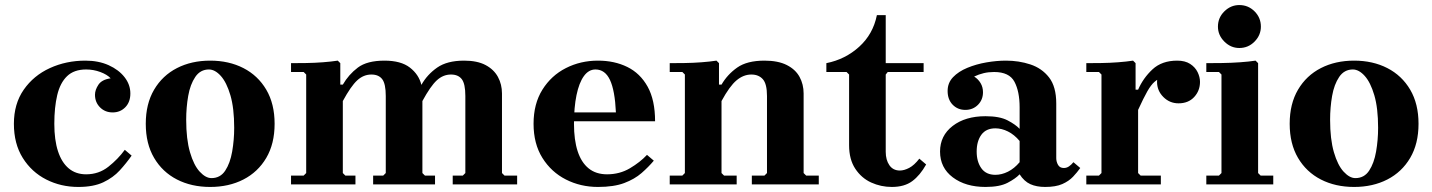

<svg xmlns="http://www.w3.org/2000/svg" viewBox="-20 -730 5670 760"><path d="M290 10Q221 10 163 -19.5Q105 -49 70 -105Q35 -161 35 -240Q35 -319 74 -375Q113 -431 177.5 -460.5Q242 -490 318 -490Q370 -490 410 -472Q450 -454 473 -424.5Q496 -395 496 -360Q496 -326 476 -305.5Q456 -285 426 -285Q396 -285 376 -305Q356 -325 356 -355Q356 -374 369.5 -394.5Q383 -415 418 -420Q404 -435 377 -445Q350 -455 321 -455Q273 -455 245.5 -428.5Q218 -402 206.5 -353.5Q195 -305 195 -240Q195 -176 209.5 -131.5Q224 -87 252 -63.5Q280 -40 321 -40Q371 -40 409 -70Q447 -100 474 -137L501 -114Q480 -84 454 -55.5Q428 -27 389 -8.5Q350 10 290 10Z M812 -490Q886 -490 943.5 -460.5Q1001 -431 1034 -375Q1067 -319 1067 -240Q1067 -161 1034 -105Q1001 -49 943.5 -19.5Q886 10 812 10Q738 10 680.5 -19.5Q623 -49 590 -105Q557 -161 557 -240Q557 -319 590 -375Q623 -431 680.5 -460.5Q738 -490 812 -490ZM817 -25Q852 -25 871.5 -54.5Q891 -84 899 -130Q907 -176 907 -224Q907 -302 892 -353Q877 -404 854 -429.5Q831 -455 807 -455Q773 -455 753 -425.5Q733 -396 725 -350.5Q717 -305 717 -256Q717 -179 732 -127.5Q747 -76 770.5 -50.5Q794 -25 817 -25Z M1977 -35H2027V0H1772V-35H1812L1822 -45V-350Q1822 -398 1808 -416.5Q1794 -435 1765 -435Q1734 -435 1709 -412Q1684 -389 1652 -330V-45L1662 -35H1702V0H1457V-35H1497L1507 -45V-350Q1507 -398 1493 -416.5Q1479 -435 1450 -435Q1419 -435 1394 -412Q1369 -389 1337 -330V-45L1347 -35H1387V0H1132V-35H1182L1192 -45V-435L1182 -445H1132V-480Q1158 -480 1191.5 -480.5Q1225 -481 1258 -483.5Q1291 -486 1317 -490L1327 -480V-395H1337Q1360 -435 1396.5 -462.5Q1433 -490 1502 -490Q1567 -490 1602.5 -462.5Q1638 -435 1648 -394Q1671 -435 1710.5 -462.5Q1750 -490 1817 -490Q1869 -490 1902 -472.5Q1935 -455 1951 -425.5Q1967 -396 1967 -360V-45Z M2383 -40Q2433 -40 2473.5 -64Q2514 -88 2541 -117L2568 -94Q2547 -69 2519.5 -45Q2492 -21 2451 -5.5Q2410 10 2347 10Q2278 10 2220 -19.5Q2162 -49 2127 -105Q2092 -161 2092 -240Q2092 -319 2127 -375Q2162 -431 2220 -460.5Q2278 -490 2347 -490Q2412 -490 2463 -465Q2514 -440 2543.5 -387Q2573 -334 2573 -250H2217V-285H2418Q2414 -372 2394.5 -413.5Q2375 -455 2337 -455Q2310 -455 2291 -428.5Q2272 -402 2262 -353.5Q2252 -305 2252 -240Q2252 -176 2266.5 -131.5Q2281 -87 2310 -63.5Q2339 -40 2383 -40Z M3161 -45 3171 -35H3221V0H2956V-35H3006L3016 -45V-350Q3016 -398 2999.5 -416.5Q2983 -435 2954 -435Q2923 -435 2895.5 -412Q2868 -389 2836 -330V-45L2846 -35H2896V0H2631V-35H2681L2691 -45V-435L2681 -445H2631V-480Q2657 -480 2690.5 -480.5Q2724 -481 2757 -483.5Q2790 -486 2816 -490L2826 -480V-395H2836Q2859 -435 2898 -462.5Q2937 -490 3006 -490Q3060 -490 3094.5 -472.5Q3129 -455 3145 -425.5Q3161 -396 3161 -360Z M3619 -102 3646 -79Q3622 -36 3591 -13Q3560 10 3510 10Q3467 10 3428.5 -7.5Q3390 -25 3365.5 -62Q3341 -99 3341 -155V-435L3331 -445H3251V-480Q3326 -495 3381 -545Q3436 -595 3451 -670H3486V-480H3636V-445H3494L3486 -435V-129Q3486 -97 3500.5 -76Q3515 -55 3542 -55Q3559 -55 3579 -65.5Q3599 -76 3619 -102Z M4117 10Q4083 10 4058.5 -1Q4034 -12 4016 -40V-305Q4016 -368 3995.5 -406.5Q3975 -445 3915 -445Q3893 -445 3874 -440.5Q3855 -436 3836 -427Q3852 -417 3861.5 -401Q3871 -385 3871 -365Q3871 -335 3851 -315Q3831 -295 3801 -295Q3771 -295 3751 -315.5Q3731 -336 3731 -370Q3731 -402 3752.5 -424.5Q3774 -447 3809 -461.5Q3844 -476 3884.5 -483Q3925 -490 3962 -490Q4013 -490 4058.5 -475Q4104 -460 4132.5 -423.5Q4161 -387 4161 -320V-104Q4161 -90 4168 -77.5Q4175 -65 4191 -65Q4202 -65 4211.5 -71.5Q4221 -78 4229 -88L4256 -65Q4244 -48 4227.5 -30.5Q4211 -13 4185 -1.5Q4159 10 4117 10ZM3881 10Q3802 10 3751.5 -28Q3701 -66 3701 -130Q3701 -193 3751 -231.5Q3801 -270 3881 -270Q3937 -270 3968.5 -253.5Q4000 -237 4016 -220V-172Q3995 -197 3970 -209.5Q3945 -222 3920 -222Q3883 -222 3864.5 -196.5Q3846 -171 3846 -130Q3846 -90 3864.5 -64Q3883 -38 3920 -38Q3945 -38 3970 -50.5Q3995 -63 4016 -88V-40Q4000 -23 3968.5 -6.5Q3937 10 3881 10Z M4485 -375Q4505 -421 4542 -455.5Q4579 -490 4640 -490Q4671 -490 4691 -477Q4711 -464 4720.5 -444.5Q4730 -425 4730 -406Q4730 -371 4707 -346Q4684 -321 4645 -321Q4610 -321 4585 -346Q4560 -371 4560 -406Q4560 -425 4568.5 -439.5Q4577 -454 4584 -461V-425Q4565 -419 4550.5 -406.5Q4536 -394 4521.5 -368.5Q4507 -343 4485 -295ZM4485 -45 4495 -35H4575V0H4280V-35H4330L4340 -45V-435L4330 -445H4280V-480Q4306 -480 4339.5 -480.5Q4373 -481 4406 -483.5Q4439 -486 4465 -490L4475 -480V-375H4485Z M4755 0V-35H4805L4815 -45V-435L4805 -445H4755V-480Q4781 -480 4817 -480.5Q4853 -481 4888.5 -483.5Q4924 -486 4950 -490L4960 -480V-45L4970 -35H5020V0ZM4885.6 -540Q4851.8 -540 4826.4 -565.4Q4801 -590.8 4801 -624.6Q4801 -660 4826.4 -685Q4851.8 -710 4885.6 -710Q4921 -710 4946 -685Q4971 -660 4971 -624.6Q4971 -590.8 4946 -565.4Q4921 -540 4885.6 -540Z M5340 -490Q5414 -490 5471.5 -460.5Q5529 -431 5562 -375Q5595 -319 5595 -240Q5595 -161 5562 -105Q5529 -49 5471.5 -19.5Q5414 10 5340 10Q5266 10 5208.5 -19.5Q5151 -49 5118 -105Q5085 -161 5085 -240Q5085 -319 5118 -375Q5151 -431 5208.5 -460.5Q5266 -490 5340 -490ZM5345 -25Q5380 -25 5399.5 -54.5Q5419 -84 5427 -130Q5435 -176 5435 -224Q5435 -302 5420 -353Q5405 -404 5382 -429.5Q5359 -455 5335 -455Q5301 -455 5281 -425.5Q5261 -396 5253 -350.5Q5245 -305 5245 -256Q5245 -179 5260 -127.5Q5275 -76 5298.5 -50.5Q5322 -25 5345 -25Z"/></svg>

Font: Brygada 1918
Style: Regular
Weight: 400
Designer: Mateusz Machalski | Borys Kosmynka | Przemek Hoffer
Foundry: NIEPODLEGLA 2018
Version: Version 3.006